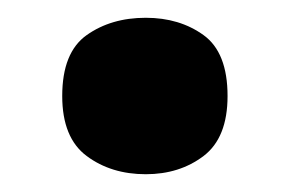

<svg xmlns="http://www.w3.org/2000/svg" viewBox="-20 -577 327 216"><path d="M50 -469Q50 -518 77.5 -537.5Q105 -557 144 -557Q182 -557 209 -537.5Q236 -518 236 -469Q236 -422 209 -401.5Q182 -381 144 -381Q105 -381 77.5 -401.5Q50 -422 50 -469Z"/></svg>

Font: Noto Sans ExtraBold
Style: Regular
Weight: 800
Designer: Monotype Design Team
Foundry: Monotype Imaging Inc.
Version: Version 2.007